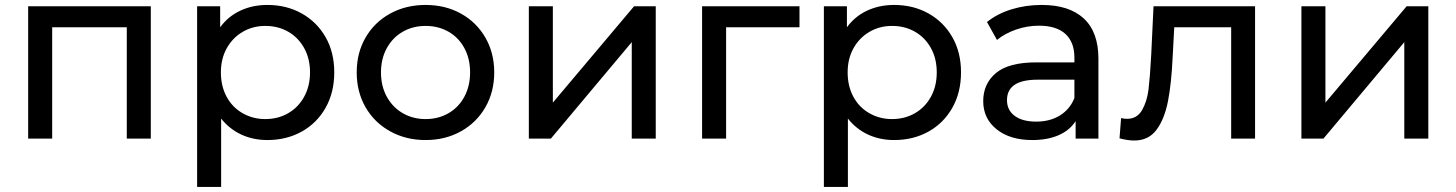

<svg xmlns="http://www.w3.org/2000/svg" viewBox="-20 -555 5833 769"><path d="M92.8 0V-529.8H584V0H487.8V-445.8H189V0Z M769.5 193.8V-529.8H861.8V-445.8Q894 -489.7 942.9 -512.5Q991.7 -535.2 1050.8 -535.2Q1127.9 -535.2 1188.7 -501Q1249.5 -466.8 1284.2 -406Q1318.8 -345.2 1318.8 -265.1Q1318.8 -185.1 1284.2 -123.5Q1249.5 -62 1188.7 -28.1Q1127.9 5.9 1050.8 5.9Q993.7 5.9 946.3 -16.1Q898.9 -38.1 865.7 -80.1V193.8ZM864.7 -265.1Q864.7 -210 887.7 -167.5Q910.6 -125 951.7 -101.6Q992.7 -78.1 1042.5 -78.1Q1093.8 -78.1 1134.3 -101.6Q1174.8 -125 1198.2 -167.5Q1221.7 -210 1221.7 -265.1Q1221.7 -320.3 1198.2 -362.5Q1174.8 -404.8 1134.3 -428Q1093.8 -451.2 1042.5 -451.2Q992.7 -451.2 952.1 -427.5Q911.6 -403.8 888.2 -361.8Q864.7 -319.8 864.7 -265.1Z M1408.7 -265.1Q1408.7 -343.3 1444.1 -404.5Q1479.5 -465.8 1542.5 -500.5Q1605.5 -535.2 1684.6 -535.2Q1763.7 -535.2 1826.2 -500.5Q1888.7 -465.8 1924.1 -404.3Q1959.5 -342.8 1959.5 -265.1Q1959.5 -187 1924.1 -125.5Q1888.7 -64 1826.2 -29.1Q1763.7 5.9 1684.6 5.9Q1605.5 5.9 1542.5 -29.1Q1479.5 -64 1444.1 -125.5Q1408.7 -187 1408.7 -265.1ZM1505.9 -265.1Q1505.9 -210 1529.3 -167.5Q1552.7 -125 1593.3 -101.6Q1633.8 -78.1 1684.6 -78.1Q1735.8 -78.1 1776.4 -101.6Q1816.9 -125 1839.8 -167.5Q1862.8 -210 1862.8 -265.1Q1862.8 -320.3 1839.8 -362.5Q1816.9 -404.8 1776.4 -428Q1735.8 -451.2 1684.6 -451.2Q1633.8 -451.2 1593.3 -428Q1552.7 -404.8 1529.3 -362.3Q1505.9 -319.8 1505.9 -265.1Z M2098.1 0V-529.8H2194.3V-144L2519.5 -529.8H2606.4V0H2510.3V-386.2L2186.5 0Z M2792 0V-529.8H3182.1V-445.8H2888.2V0Z M3279.8 193.8V-529.8H3372.1V-445.8Q3404.3 -489.7 3453.1 -512.5Q3502 -535.2 3561 -535.2Q3638.2 -535.2 3699 -501Q3759.8 -466.8 3794.4 -406Q3829.1 -345.2 3829.1 -265.1Q3829.1 -185.1 3794.4 -123.5Q3759.8 -62 3699 -28.1Q3638.2 5.9 3561 5.9Q3503.9 5.9 3456.5 -16.1Q3409.2 -38.1 3376 -80.1V193.8ZM3375 -265.1Q3375 -210 3397.9 -167.5Q3420.9 -125 3461.9 -101.6Q3502.9 -78.1 3552.7 -78.1Q3604 -78.1 3644.5 -101.6Q3685.1 -125 3708.5 -167.5Q3731.9 -210 3731.9 -265.1Q3731.9 -320.3 3708.5 -362.5Q3685.1 -404.8 3644.5 -428Q3604 -451.2 3552.7 -451.2Q3502.9 -451.2 3462.4 -427.5Q3421.9 -403.8 3398.4 -361.8Q3375 -319.8 3375 -265.1Z M3918 -149.9Q3918 -219.7 3969 -262.5Q4020 -305.2 4131.3 -305.2H4283.2V-324.2Q4283.2 -386.2 4247.1 -419.2Q4210.9 -452.1 4141.1 -452.1Q4094.2 -452.1 4049.3 -436.5Q4004.4 -420.9 3973.1 -395L3933.1 -466.8Q3974.1 -500 4031.2 -517.6Q4088.4 -535.2 4152.3 -535.2Q4262.2 -535.2 4320.8 -481Q4379.4 -426.8 4379.4 -319.8V0H4288.1V-69.8Q4264.2 -32.7 4219.7 -13.4Q4175.3 5.9 4114.3 5.9Q4025.4 5.9 3971.7 -37.1Q3918 -80.1 3918 -149.9ZM4013.2 -153.8Q4013.2 -113.8 4044.2 -90.8Q4075.2 -67.9 4130.4 -67.9Q4185.1 -67.9 4225.1 -92.5Q4265.1 -117.2 4283.2 -162.1V-235.8H4135.3Q4013.2 -235.8 4013.2 -153.8Z M4463.9 -1 4470.2 -82Q4483.4 -79.1 4494.1 -79.1Q4534.2 -79.1 4554.2 -114Q4574.2 -148.9 4580.1 -197Q4585.9 -245.1 4590.8 -334L4600.1 -529.8H5006.8V0H4911.1V-445.8H4683.1L4676.8 -328.1Q4671.9 -221.2 4658 -149.7Q4644 -78.1 4612.1 -35.2Q4580.1 7.8 4522.9 7.8Q4497.1 7.8 4463.9 -1Z M5192.4 0V-529.8H5288.6V-144L5613.8 -529.8H5700.7V0H5604.5V-386.2L5280.8 0Z"/></svg>

Font: Montserrat Medium
Style: Regular
Weight: 500
Designer: Julieta Ulanovsky
Foundry: Julieta Ulanovsky
Version: Version 7.200